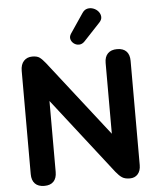

<svg xmlns="http://www.w3.org/2000/svg" viewBox="-62 -1006 876 1067"><g transform="rotate(-5 376.0 -472.0)"><path d="M142 8.5Q108 8.5 90 -10Q72 -28.5 72 -63.2V-639Q72 -675 90 -694.2Q108 -713.5 137.5 -713.5Q163.8 -713.5 177.8 -703.5Q191.8 -693.5 210.2 -670.5L567.5 -213H540.5V-642.5Q540.5 -676.5 558.5 -695Q576.5 -713.5 610.5 -713.5Q644.5 -713.5 662.1 -695Q679.8 -676.5 679.8 -642.5V-60.5Q679.8 -28.8 663.4 -10.1Q647 8.5 619 8.5Q591.8 8.5 575.9 -1.9Q560 -12.2 541.5 -35.2L185 -492.8H211.2V-63.2Q211.2 -28.5 193.6 -10Q176 8.5 142 8.5ZM433.8 -771.8Q419.8 -757.2 403.2 -756.9Q386.8 -756.5 373.8 -766.2Q360.8 -776 356.8 -790.8Q352.8 -805.5 363 -821.2L436 -929.2Q448.2 -948 465.5 -951.8Q482.8 -955.5 499.4 -949.1Q516 -942.8 526.8 -929.6Q537.5 -916.5 538.5 -900.4Q539.5 -884.2 524.8 -868.8Z"/></g></svg>

Font: Nunito ExtraLight
Style: Regular
Weight: 200
Designer: Vernon Adams
Foundry: Vernon Adams
Version: Version 3.602;April 4, 2023;FontCreator 14.0.0.2856 64-bit